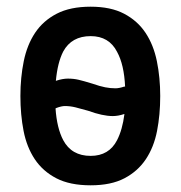

<svg xmlns="http://www.w3.org/2000/svg" viewBox="-20 -557 540 574"><path d="M251 -3Q189 -3 148.5 -24Q108 -45 84 -81Q60 -117 50.5 -165.5Q41 -214 41 -270Q41 -325 51 -374Q61 -423 85 -459Q109 -495 149.5 -516Q190 -537 251 -537Q311 -537 351 -516Q391 -495 415 -459Q439 -423 449 -374Q459 -325 459 -270Q459 -214 449.5 -165.5Q440 -117 416 -81Q392 -45 352 -24Q312 -3 251 -3ZM330 -402Q306 -449 251 -449Q194 -449 169 -403Q152 -370 147 -315L149 -316Q168 -322 183 -322Q200 -322 215 -318.5Q230 -315 256 -307Q279 -299 294.5 -296Q310 -293 325 -293Q336 -293 351 -298Q353 -298 354 -298Q351 -364 330 -402ZM251 -91Q306 -91 330 -138Q346 -169 352 -216H351Q333 -210 317 -210Q287 -210 243 -226Q222 -232 206 -236Q190 -240 174 -240Q164 -240 148 -234Q147 -233 146 -233Q150 -174 169 -138Q194 -91 251 -91Z"/></svg>

Font: D2Coding
Style: Bold
Weight: 700
Monospace: yes
Designer: Yong-Rak Park; Jeong-Hwan Yoon; Sang-Min Lee;
Foundry: NHN Corporation
Version: Version 1.3.2; Build 20180524